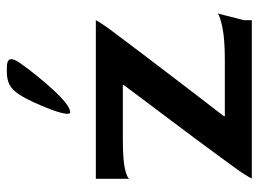

<svg xmlns="http://www.w3.org/2000/svg" viewBox="-120 -656 775 576"><g transform="rotate(-90 268.0 -367.5)"><path d="M21 0Q24 -7 33.5 -22Q43 -37 57 -56Q71 -75 92.5 -104.5Q114 -134 140.5 -169.5Q167 -205 195.5 -243Q224 -281 251.5 -317.5Q279 -354 302 -385V-387H140Q76 -387 49 -380.5Q22 -374 20 -367V-468H120Q147 -468 192 -468Q237 -468 290.5 -468Q344 -468 397.5 -468Q451 -468 496 -468Q493 -462 483.5 -447.5Q474 -433 458 -412Q435 -381 403 -339Q371 -297 336.5 -251.5Q302 -206 268.5 -162.5Q235 -119 208 -84V-81H376Q438 -81 472.5 -88Q507 -95 516 -102L496 -24V0ZM220 -545Q213 -545 216 -562Q219 -579 228.5 -604Q238 -629 250 -655Q262 -681 273 -698Q287 -719 302.5 -727Q318 -735 342 -735H355Q396 -735 367 -695Q351 -672 330 -646Q309 -620 288 -597Q267 -574 249 -559.5Q231 -545 220 -545Z"/></g></svg>

Font: Red Rose Medium
Style: Regular
Weight: 500
Designer: Jaikishan Patel
Version: Version 2.000